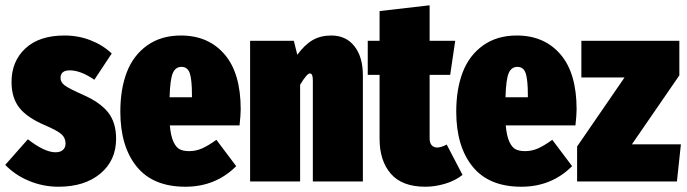

<svg xmlns="http://www.w3.org/2000/svg" viewBox="-35 -689 2608 729"><path d="M210 -554.2Q262.7 -554.2 309.3 -535.9Q356 -517.6 389.2 -485.8L323.2 -386.2Q271 -421.9 230 -421.9Q194.8 -421.9 194.8 -393.1Q194.8 -377 210.4 -365Q226.1 -353 282.2 -328.1Q345.2 -300.3 375.5 -262.2Q405.8 -224.1 405.8 -162.1Q405.8 -79.6 345.9 -29.8Q286.1 20 187 20Q128.9 20 75.7 -2Q22.5 -23.9 -15.1 -63L70.8 -160.2Q134.3 -110.8 175.8 -110.8Q194.3 -110.8 204.1 -119.9Q213.9 -128.9 213.9 -144Q213.9 -165 198.7 -179Q183.6 -192.9 134.8 -213.9Q67.4 -242.7 38.1 -280.3Q8.8 -317.9 8.8 -377.9Q8.8 -456.1 61.3 -505.1Q113.8 -554.2 210 -554.2Z M878.9 -273.9Q878.9 -253.4 874.5 -212.9H609.9Q613.3 -173.3 623.3 -151.4Q633.3 -129.4 647.2 -122.3Q661.1 -115.2 683.6 -115.2Q709 -115.2 732.7 -125.7Q756.3 -136.2 786.6 -158.2L861.8 -58.1Q783.7 20 668.9 20Q545.9 20 483.9 -56.6Q421.9 -133.3 421.9 -265.1Q421.9 -350.6 446.5 -414.8Q471.2 -479 523.9 -516.6Q576.7 -554.2 651.9 -554.2Q755.9 -554.2 817.4 -482.9Q878.9 -411.6 878.9 -273.9ZM693.8 -319.8V-328.1Q693.8 -385.3 685.8 -410.2Q677.7 -435.1 653.8 -435.1Q631.3 -435.1 621.1 -411.4Q610.8 -387.7 608.9 -319.8Z M1222.7 -554.2Q1278.8 -554.2 1310.8 -513.4Q1342.8 -472.7 1342.8 -402.8V0H1152.8V-384.8Q1152.8 -410.2 1141.6 -410.2Q1130.4 -410.2 1104.5 -367.2V0H914.6V-534.2H1080.6L1093.8 -481Q1121.6 -519 1151.9 -536.6Q1182.1 -554.2 1222.7 -554.2Z M1661.1 -140.1 1721.2 -24.9Q1693.4 -2.9 1655.3 8.5Q1617.2 20 1580.1 20Q1491.7 20 1449 -29.3Q1406.2 -78.6 1406.2 -162.1V-404.8H1361.3V-534.2H1406.2V-647L1596.2 -668.9V-534.2H1693.4L1674.3 -404.8H1596.2V-164.1Q1596.2 -146.5 1604 -137.7Q1611.8 -128.9 1625 -128.9Q1639.6 -128.9 1661.1 -140.1Z M2154.3 -273.9Q2154.3 -253.4 2149.9 -212.9H1885.3Q1888.7 -173.3 1898.7 -151.4Q1908.7 -129.4 1922.6 -122.3Q1936.5 -115.2 1959 -115.2Q1984.4 -115.2 2008.1 -125.7Q2031.7 -136.2 2062 -158.2L2137.2 -58.1Q2059.1 20 1944.3 20Q1821.3 20 1759.3 -56.6Q1697.3 -133.3 1697.3 -265.1Q1697.3 -350.6 1721.9 -414.8Q1746.6 -479 1799.3 -516.6Q1852.1 -554.2 1927.2 -554.2Q2031.2 -554.2 2092.8 -482.9Q2154.3 -411.6 2154.3 -273.9ZM1969.2 -319.8V-328.1Q1969.2 -385.3 1961.2 -410.2Q1953.1 -435.1 1929.2 -435.1Q1906.7 -435.1 1896.5 -411.4Q1886.2 -387.7 1884.3 -319.8Z M2544.4 -534.2V-402.8L2364.3 -141.1H2550.3L2535.2 0H2156.2V-132.8L2336.4 -395H2172.4V-534.2Z"/></svg>

Font: Fira Sans Compressed Heavy
Style: Regular
Weight: 900
Width: 1
Designer: Carrois Corporate & Edenspiekermann AG
Foundry: Carrois Corporate GbR & Edenspiekermann AG
Version: Version 4.203;PS 004.203;hotconv 1.0.88;makeotf.lib2.5.64775